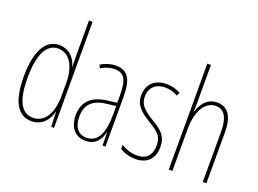

<svg xmlns="http://www.w3.org/2000/svg" viewBox="-112 -1022 1741 1294"><g transform="rotate(20 759.0 -375.0)"><path d="M196 10C277 10 318 -52 330 -106H332L336 0H356V-760H330V-498C330 -475 331 -454 332 -429H330C319 -479 276 -537 200 -537C103 -537 46 -440 46 -256C46 -82 96 10 196 10ZM198 -15C110 -15 73 -104 73 -256C73 -424 118 -512 201 -512C282 -512 330 -432 330 -314V-222C330 -97 283 -15 198 -15Z M604 -537C570 -537 531 -525 498 -505L509 -483C547 -505 580 -512 604 -512C672 -512 699 -475 699 -355V-304L637 -297C527 -284 464 -234 464 -129C464 -57 499 10 584 10C660 10 688 -43 701 -93H703L704 0H725V-358C725 -489 688 -537 604 -537ZM636 -274 700 -281V-220C700 -97 668 -12 584 -12C525 -12 490 -54 490 -129C490 -217 537 -263 636 -274Z M1074 -123C1074 -210 1023 -239 957 -280C893 -320 859 -349 859 -407C859 -475 903 -512 969 -512C1001 -512 1035 -503 1058 -487L1071 -510C1044 -527 1008 -537 970 -537C877 -537 833 -479 833 -408C833 -330 885 -296 952 -254C1011 -217 1047 -195 1047 -125C1047 -56 1013 -16 942 -16C900 -16 859 -31 830 -52V-21C853 -6 893 10 942 10C1030 10 1074 -43 1074 -123Z M1205 -492V-760H1179V0H1205V-298C1205 -447 1266 -512 1332 -512C1385 -512 1423 -472 1423 -360V0H1449V-366C1449 -481 1408 -537 1333 -537C1256 -537 1221 -475 1205 -424H1203C1205 -446 1205 -461 1205 -492Z"/></g></svg>

Font: Noto Sans Bengali ExtraCondensed Thin
Style: Regular
Weight: 100
Width: 2
Designer: Joana Ranito - Universal Thirst; Jelle Bosma - Monotype Design Team
Foundry: Universal Thirst ehf.
Version: Version 3.000